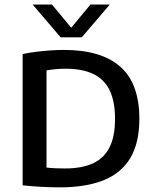

<svg xmlns="http://www.w3.org/2000/svg" viewBox="-20 -822 680 848"><path d="M243 5.5Q204.5 5.5 162.8 3.2Q121 1 80 -3.5V-583.5Q107.5 -589 138.2 -593Q169 -597 200.8 -599.2Q232.5 -601.5 262 -601.5Q427.5 -601.5 511.5 -527.2Q595.5 -453 595.5 -297Q595.5 -191.5 556 -124.8Q516.5 -58 438.2 -26.2Q360 5.5 243 5.5ZM267.5 -78Q341 -78 390 -100.2Q439 -122.5 463.5 -170.8Q488 -219 488 -297.5Q488 -375.5 463.8 -424.2Q439.5 -473 391 -495.8Q342.5 -518.5 270 -518.5Q249 -518.5 226.2 -516.5Q203.5 -514.5 185.5 -511V-82Q205.5 -79.5 225.8 -78.8Q246 -78 267.5 -78ZM248 -657 124 -802H209.5L304.5 -687.5H284.5L379.5 -802H465L341 -657Z"/></svg>

Font: Encode Sans SC Condensed Thin Medium
Style: Regular
Weight: 500
Version: Version 3.002